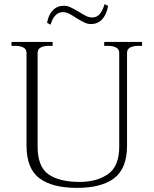

<svg xmlns="http://www.w3.org/2000/svg" viewBox="-20 -904 747 934"><path d="M209 -793Q216 -833 237.5 -854.5Q259 -876 291 -876Q307 -876 322 -869Q337 -862 363 -847Q385 -833 399.5 -826Q414 -819 428 -819Q451 -819 465 -835.5Q479 -852 489 -884L506 -875Q498 -833 477 -810Q456 -787 422 -787Q407 -787 391.5 -794Q376 -801 352 -816Q331 -830 316 -837.5Q301 -845 286 -845Q244 -845 226 -784ZM109 -196V-647Q109 -665 93.5 -673Q78 -681 55 -681H36V-700H236V-681H217Q193 -681 178 -673Q163 -665 163 -647V-191Q163 -93 216 -56Q269 -19 367 -19Q451 -19 505.5 -57Q560 -95 560 -191V-647Q560 -665 544.5 -673Q529 -681 506 -681H487V-700H671V-681H652Q629 -681 613.5 -673Q598 -665 598 -647V-196Q598 -85 536 -37.5Q474 10 355 10Q234 10 171.5 -37Q109 -84 109 -196Z"/></svg>

Font: Taviraj ExtraLight
Style: Regular
Weight: 275
Designer: Katatrad Team
Foundry: CadsonDemak
Version: Version 1.001